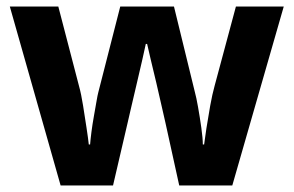

<svg xmlns="http://www.w3.org/2000/svg" viewBox="-20 -566 896 586"><path d="M485 -191Q481 -208 473.5 -241.5Q466 -275 457 -313.5Q448 -352 440 -384.5Q432 -417 429 -432H425Q422 -417 414.5 -384.5Q407 -352 398 -313.5Q389 -275 381 -241Q373 -207 369 -189L325 0H165L10 -546H158L221 -304Q228 -279 233.5 -244Q239 -209 244 -176.5Q249 -144 251 -125H255Q256 -139 259 -162.5Q262 -186 266.5 -211Q271 -236 274.5 -256.5Q278 -277 280 -284L347 -546H511L575 -284Q579 -270 584.5 -239Q590 -208 594.5 -176Q599 -144 599 -125H603Q605 -142 610 -174.5Q615 -207 621.5 -243Q628 -279 635 -304L700 -546H846L689 0H527Z"/></svg>

Font: Noto Sans Tangsa
Style: Regular
Weight: 400
Designer: David Williams
Foundry: Google LLC
Version: Version 1.504